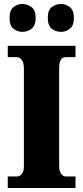

<svg xmlns="http://www.w3.org/2000/svg" viewBox="-20 -944 416 964"><path d="M19 0V-58H66Q77 -58 88.5 -70Q100 -82 100 -109V-601Q100 -631 88.5 -644Q77 -657 66 -657H19V-714H359V-657H310Q294 -657 285.5 -644Q277 -631 277 -600V-110Q277 -85 287 -71.5Q297 -58 310 -58H359V0ZM287 -784Q260 -784 240 -799.5Q220 -815 220 -854Q220 -893 240 -908.5Q260 -924 287 -924Q310 -924 330.5 -908.5Q351 -893 351 -854Q351 -815 330.5 -799.5Q310 -784 287 -784ZM92 -784Q68 -784 48 -799.5Q28 -815 28 -854Q28 -893 48 -908.5Q68 -924 92 -924Q117 -924 138 -908.5Q159 -893 159 -854Q159 -815 138 -799.5Q117 -784 92 -784Z"/></svg>

Font: Noto Serif Condensed Black
Style: Regular
Weight: 900
Width: 3
Designer: Monotype Design Team
Foundry: Monotype Imaging Inc.
Version: Version 2.015; ttfautohint (v1.8.4.7-5d5b)